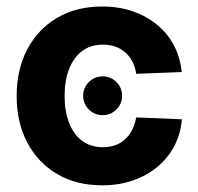

<svg xmlns="http://www.w3.org/2000/svg" viewBox="-20 -553 602 585"><path d="M293 -202.1Q268.1 -202.1 250.7 -219.5Q233.4 -236.8 233.4 -261.2Q233.4 -285.6 250.7 -303Q268.1 -320.3 293 -320.3Q317.4 -320.3 334.7 -303Q352.1 -285.6 352.1 -261.2Q352.1 -236.8 334.7 -219.5Q317.4 -202.1 293 -202.1ZM291.5 11.7Q212.9 11.7 154.3 -22.7Q95.7 -57.1 63.2 -118.4Q30.8 -179.7 30.8 -260.3Q30.8 -341.3 63.2 -402.8Q95.7 -464.4 154.3 -498.8Q212.9 -533.2 291.5 -533.2Q341.8 -533.2 384.3 -518.6Q426.8 -503.9 458.7 -477.5Q490.7 -451.2 510 -414.6Q529.3 -377.9 533.7 -333.5L395 -328.1Q392.1 -348.1 383.8 -364.5Q375.5 -380.9 362.5 -392.6Q349.6 -404.3 332.3 -410.6Q314.9 -417 293.5 -417Q256.3 -417 230.5 -397.7Q204.6 -378.4 190.7 -343.3Q176.8 -308.1 176.8 -260.3Q176.8 -213.4 190.7 -178.2Q204.6 -143.1 230.5 -123.8Q256.3 -104.5 293.5 -104.5Q314.9 -104.5 332 -110.8Q349.1 -117.2 361.8 -129.2Q374.5 -141.1 382.8 -157.7Q391.1 -174.3 395 -195.3L534.2 -189.5Q530.3 -145 511.2 -108.4Q492.2 -71.8 460 -44.9Q427.7 -18.1 385 -3.2Q342.3 11.7 291.5 11.7Z"/></svg>

Font: Inter 28pt
Style: Bold
Weight: 700
Designer: Rasmus Andersson
Foundry: rsms
Version: Version 4.001;git-66647c0bb